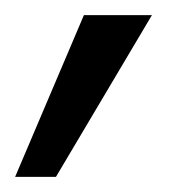

<svg xmlns="http://www.w3.org/2000/svg" viewBox="-28 -112 255 254"><path d="M46 122H-8L83 -92H173Z"/></svg>

Font: Hind Vadodara Light
Style: Regular
Weight: 300
Designer: Hitesh Malaviya
Foundry: Indian Type Foundry
Version: Version 1.000;PS 1.0;hotconv 1.0.86;makeotf.lib2.5.63406; tt